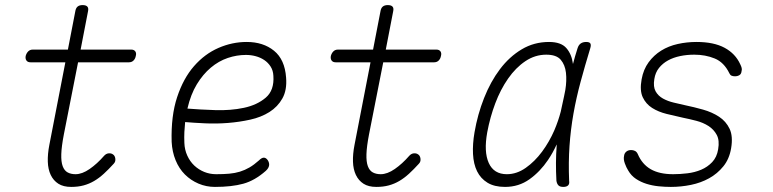

<svg xmlns="http://www.w3.org/2000/svg" viewBox="-20 -725 3040 755"><path d="M496 -530Q507 -530 512 -523Q517 -516 514 -505Q512 -494 505 -487Q498 -480 487 -480H287L231 -196Q222 -149 221 -119Q220 -89 226.5 -71.5Q233 -54 246 -47Q259 -40 277 -40Q303 -40 332.5 -60.5Q362 -81 389 -112Q397 -121 407 -122Q417 -123 424 -118Q432 -113 433.5 -101Q435 -89 427 -81Q407 -59 388.5 -42Q370 -25 350.5 -13.5Q331 -2 309 4Q287 10 260 10Q229 10 209.5 -2.5Q190 -15 179.5 -37Q169 -59 168 -89Q167 -119 174 -155L237 -480H100Q89 -480 84 -487Q79 -494 81 -505Q84 -516 91 -523Q98 -530 109 -530H247L276 -680Q278 -693 285 -699Q292 -705 305 -705Q318 -705 323.5 -699Q329 -693 326 -680L297 -530Z M1033 -95Q1040 -84 1038 -73.5Q1036 -63 1025 -53Q982 -15 936.5 -2.5Q891 10 825 10Q791 10 760.5 -3Q730 -16 707 -39Q684 -62 670.5 -95Q657 -128 655 -167Q652 -269 676.5 -343Q701 -417 743 -465Q785 -513 839 -536.5Q893 -560 950 -560Q1015 -560 1057.5 -525.5Q1100 -491 1105 -420Q1109 -371 1090.5 -338Q1072 -305 1039.5 -284.5Q1007 -264 964 -254.5Q921 -245 876 -241.5Q831 -238 787 -240Q743 -242 708 -245Q706 -226 705 -206Q704 -186 705 -163Q706 -136 716.5 -113Q727 -90 744 -74Q761 -58 783 -49Q805 -40 830 -40Q859 -40 881.5 -42Q904 -44 923.5 -50Q943 -56 961 -66.5Q979 -77 998 -94Q1009 -105 1017.5 -105Q1026 -105 1033 -95ZM717 -298Q766 -294 826.5 -292Q887 -290 939 -301Q991 -312 1025 -341Q1059 -370 1055 -427Q1054 -448 1044 -463.5Q1034 -479 1019 -489Q1004 -499 985.5 -504Q967 -509 947 -509Q911 -509 875.5 -497Q840 -485 809 -459Q778 -433 754 -393.5Q730 -354 717 -298Z M1696 -530Q1707 -530 1712 -523Q1717 -516 1714 -505Q1712 -494 1705 -487Q1698 -480 1687 -480H1487L1431 -196Q1422 -149 1421 -119Q1420 -89 1426.5 -71.5Q1433 -54 1446 -47Q1459 -40 1477 -40Q1503 -40 1532.5 -60.5Q1562 -81 1589 -112Q1597 -121 1607 -122Q1617 -123 1624 -118Q1632 -113 1633.5 -101Q1635 -89 1627 -81Q1607 -59 1588.5 -42Q1570 -25 1550.5 -13.5Q1531 -2 1509 4Q1487 10 1460 10Q1429 10 1409.5 -2.5Q1390 -15 1379.5 -37Q1369 -59 1368 -89Q1367 -119 1374 -155L1437 -480H1300Q1289 -480 1284 -487Q1279 -494 1281 -505Q1284 -516 1291 -523Q1298 -530 1309 -530H1447L1476 -680Q1478 -693 1485 -699Q1492 -705 1505 -705Q1518 -705 1523.5 -699Q1529 -693 1526 -680L1497 -530Z M1966 10Q1924 10 1897 -6.5Q1870 -23 1856 -51.5Q1842 -80 1840 -119.5Q1838 -159 1846 -205Q1858 -275 1883.5 -339.5Q1909 -404 1946 -453Q1983 -502 2031.5 -531Q2080 -560 2139 -560Q2186 -560 2207 -536Q2228 -512 2233 -474V-473Q2241 -504 2251 -535Q2255 -548 2263.5 -554Q2272 -560 2285 -560Q2298 -560 2301.5 -554Q2305 -548 2301 -535Q2280 -466 2263 -403Q2246 -340 2235 -278Q2224 -216 2219.5 -151.5Q2215 -87 2218 -14Q2220 -2 2214 4Q2208 10 2195 10Q2182 10 2176 4Q2170 -2 2168 -14Q2164 -87 2169 -152V-157Q2154 -124 2135 -96Q2104 -50 2062 -20Q2020 10 1966 10ZM1973 -40Q2012 -40 2047.5 -65Q2083 -90 2111.5 -128.5Q2140 -167 2160 -213Q2176 -251 2185 -286Q2191 -316 2198 -346Q2200 -358 2203 -371Q2209 -408 2205.5 -439Q2202 -470 2185 -490Q2168 -510 2128 -510Q2084 -510 2046 -484.5Q2008 -459 1978 -416Q1948 -373 1927.5 -318.5Q1907 -264 1896 -205Q1882 -128 1902 -84Q1922 -40 1973 -40Z M2618 10Q2594 10 2569.5 7.5Q2545 5 2522.5 -2Q2500 -9 2481 -21.5Q2462 -34 2450 -55Q2443 -66 2437 -82.5Q2431 -99 2434 -112Q2435 -122 2442.5 -128.5Q2450 -135 2462 -135Q2470 -135 2477 -131.5Q2484 -128 2488 -119Q2505 -79 2539 -59.5Q2573 -40 2627 -40Q2654 -40 2683 -43.5Q2712 -47 2737 -57.5Q2762 -68 2780.5 -87.5Q2799 -107 2804 -138Q2810 -173 2798.5 -194.5Q2787 -216 2766 -229.5Q2745 -243 2718 -250Q2691 -257 2666 -262Q2634 -269 2601.5 -277Q2569 -285 2544.5 -300.5Q2520 -316 2507.5 -342.5Q2495 -369 2503 -413Q2510 -452 2530.5 -480Q2551 -508 2580 -526Q2609 -544 2645 -552Q2681 -560 2719 -560Q2787 -560 2829.5 -537Q2872 -514 2891 -472Q2895 -464 2896.5 -457.5Q2898 -451 2896 -445Q2895 -434 2887.5 -429.5Q2880 -425 2870 -425Q2862 -425 2856.5 -427.5Q2851 -430 2848 -437Q2827 -480 2790.5 -495Q2754 -510 2710 -510Q2681 -510 2654.5 -504.5Q2628 -499 2607 -487.5Q2586 -476 2571.5 -458Q2557 -440 2553 -414Q2548 -384 2558 -366Q2568 -348 2587 -337.5Q2606 -327 2629.5 -321.5Q2653 -316 2675 -311Q2709 -304 2744.5 -294Q2780 -284 2807.5 -266Q2835 -248 2849 -218.5Q2863 -189 2855 -142Q2848 -100 2824.5 -71Q2801 -42 2768.5 -24Q2736 -6 2697 2Q2658 10 2618 10Z"/></svg>

Font: Maple Mono Thin
Style: Italic
Weight: 250
Italic angle: -10°
Monospace: yes
Designer: subframe7536
Version: Version 7.000